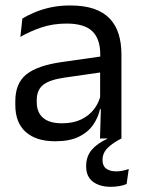

<svg xmlns="http://www.w3.org/2000/svg" viewBox="-20 -520 534 721"><path d="M355.5 0 359 -118.5 356 -131V-286.5L356.5 -315Q356.5 -374.5 326.2 -403Q296 -431.5 230.5 -431.5Q178 -431.5 134.2 -416.5Q90.5 -401.5 56.5 -381.5L64 -450.5Q83 -462 109.2 -473.2Q135.5 -484.5 169.2 -492Q203 -499.5 243.5 -499.5Q296 -499.5 332.8 -486.8Q369.5 -474 392.2 -450Q415 -426 425.5 -392Q436 -358 436 -316V0ZM187.5 10.5Q115 10.5 76.2 -24.8Q37.5 -60 37.5 -125.5V-140Q37.5 -207.5 79.2 -240.8Q121 -274 212 -287L366.5 -309L371 -250L222 -228.5Q166 -220.5 142 -201.2Q118 -182 118 -144.5V-136.5Q118 -98 141.8 -77.5Q165.5 -57 213 -57Q255 -57 285 -71.5Q315 -86 333.5 -110.5Q352 -135 358.5 -165L371 -110H355.5Q348.5 -78 329.2 -50.5Q310 -23 275.5 -6.2Q241 10.5 187.5 10.5ZM396 181.5Q354 181.5 328.8 162.2Q303.5 143 303.5 104.5V104Q303.5 67.5 324.2 43Q345 18.5 382.5 1.5V-6L436 -6.5V0Q402.5 17 383.8 36Q365 55 365 80.5V81Q365 103 378.8 113.2Q392.5 123.5 416 123.5Q428.5 123.5 440 121.2Q451.5 119 463.5 114.5L455.5 171Q444 176 428.2 178.8Q412.5 181.5 396 181.5Z"/></svg>

Font: Anek Latin
Style: Regular
Weight: 400
Designer: Yesha Goshar
Foundry: Ek Type
Version: Version 1.003